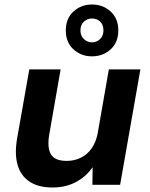

<svg xmlns="http://www.w3.org/2000/svg" viewBox="-20 -820 665 852"><path d="M213 12Q150 12 111 -14Q72 -40 58 -88.5Q44 -137 56 -206L110 -512H249L198 -220Q189 -163 206.5 -134.5Q224 -106 276 -106Q309 -106 337.5 -119.5Q366 -133 385.5 -160Q405 -187 413 -226L463 -512H603L513 0H390L391 -78Q363 -37 317.5 -12.5Q272 12 213 12ZM388 -570Q340 -570 306 -601Q272 -632 272 -685Q272 -738 306 -769Q340 -800 388 -800Q437 -800 471 -769Q505 -738 505 -685Q505 -632 471 -601Q437 -570 388 -570ZM388 -632Q409 -632 424 -646.5Q439 -661 439 -685Q439 -710 424.5 -724Q410 -738 388 -738Q368 -738 352.5 -724Q337 -710 337 -685Q337 -661 352.5 -646.5Q368 -632 388 -632Z"/></svg>

Font: DM Sans 12pt ExtraBold
Style: Italic
Weight: 800
Italic angle: -10°
Version: Version 4.004;gftools[0.9.30]